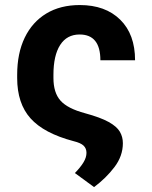

<svg xmlns="http://www.w3.org/2000/svg" viewBox="-20 -573 615 776"><path d="M302.6 -552.6Q405.9 -552.6 465.9 -493.4Q525.9 -434.3 525.9 -329.5H385.7Q385.7 -433.6 301.8 -433.6Q250.4 -433.6 223.2 -391.3Q196 -349.1 196 -270.6V-257.8Q196 -198.2 224.6 -166.2Q253.2 -134.2 323.5 -115.4Q386 -98.4 419 -80.1Q452.1 -61.8 464.3 -40.8Q476.6 -19.9 476.6 5.7Q476.6 57.5 442.6 102.3Q408.7 147 360.1 183.2L282.7 126.4Q305.8 102.6 317.6 82.9Q329.5 63.2 329.5 44.7Q329.5 27 318 15.8Q306.5 4.6 277.3 -2.5Q157.7 -34.1 103.5 -94.5Q49.4 -154.8 49.4 -257.8V-270.6Q49.4 -357.6 79.9 -420.8Q110.4 -484 167.1 -518.3Q223.7 -552.6 302.6 -552.6Z"/></svg>

Font: Inter Zeller
Style: Bold
Weight: 700
Designer: Rasmus Andersson; Joe Bland
Foundry: zeller
Version: Version 3.015;git-dec3a8cb1